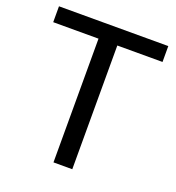

<svg xmlns="http://www.w3.org/2000/svg" viewBox="-130 -821 851 926"><g transform="rotate(20 295.0 -358.0)"><path d="M576 -635H344V0H247.5V-635H15V-716.5H576Z"/></g></svg>

Font: Lato 2
Style: Regular
Weight: 400
Designer: Lukasz Dziedzic with Adam Twardoch and Botio Nikoltchev
Foundry: tyPoland Lukasz Dziedzic
Version: Version 2.015; 2015-08-06; http://www.latofonts.com/